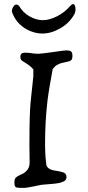

<svg xmlns="http://www.w3.org/2000/svg" viewBox="-20 -918 426 933"><path d="M79 -5Q61 -5 55.5 -9.5Q50 -14 50 -31Q50 -49 57.5 -55.5Q65 -62 74 -66Q83 -70 91 -74Q99 -78 106 -85Q124 -101 124 -128Q124 -142 123.5 -164.5Q123 -187 123 -213Q123 -254 123.5 -298.5Q124 -343 126 -382Q128 -421 131 -443Q134 -469 136.5 -495Q139 -521 142 -548V-581Q132 -592 125 -597.5Q118 -603 112 -607L93 -619Q86 -623 82.5 -627.5Q79 -632 79 -642Q79 -662 101 -662Q118 -662 132.5 -659.5Q147 -657 160 -657H171Q176 -657 196 -659.5Q216 -662 238 -665Q258 -668 276 -670.5Q294 -673 298 -673H304Q320 -673 326 -667.5Q332 -662 332 -647Q332 -631 326.5 -626Q321 -621 311 -619Q303 -617 294 -615Q285 -613 277 -611Q267 -608 256.5 -602Q246 -596 236 -582Q229 -544 222.5 -506.5Q216 -469 211 -431Q199 -328 199 -221Q199 -202 199.5 -188Q200 -174 201 -158Q202 -142 205 -117Q211 -96 241 -90Q248 -89 256.5 -87.5Q265 -86 274 -84Q289 -81 296 -75.5Q303 -70 303 -57Q303 -47 295.5 -40.5Q288 -34 269 -29Q260 -27 250 -26Q240 -25 230 -24L192 -21Q189 -20 184 -20Q179 -20 172 -18Q166 -17 158.5 -15.5Q151 -14 143 -12Q130 -10 117.5 -7.5Q105 -5 101 -5ZM186 -755Q158 -755 128.5 -766.5Q99 -778 75 -801Q51 -824 39 -858Q35 -867 42.5 -881.5Q50 -896 60 -896Q66 -896 72 -890Q92 -856 124.5 -838Q157 -820 188 -820Q221 -820 258.5 -839.5Q296 -859 321 -889Q329 -898 335 -898Q341 -898 344 -890.5Q347 -883 347 -874Q347 -862 343 -852Q319 -807 274 -781Q229 -755 186 -755Z"/></svg>

Font: Fuzzy Bubbles
Style: Regular
Weight: 400
Designer: Robert E. Leuschke
Foundry: Robert E. Leuschke
Version: Version 1.010; ttfautohint (v1.8.3)